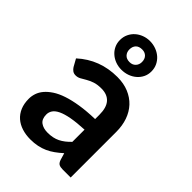

<svg xmlns="http://www.w3.org/2000/svg" viewBox="-228 -861 963 963"><g transform="rotate(45 254.0 -379.0)"><path d="M49 -441.5Q137.5 -522.5 262 -522.5Q307 -522.5 342.5 -507.8Q378 -493 402.5 -466.8Q427 -440.5 439.8 -404Q452.5 -367.5 452.5 -324V0H396.5Q379 0 369.5 -5.2Q360 -10.5 354.5 -26.5L343.5 -63.5Q324 -46 305.5 -32.8Q287 -19.5 267 -10.5Q247 -1.5 224.2 3.2Q201.5 8 174 8Q141.5 8 114 -0.8Q86.5 -9.5 66.5 -27Q46.5 -44.5 35.5 -70.5Q24.5 -96.5 24.5 -131Q24.5 -150.5 31 -169.8Q37.5 -189 52.2 -206.5Q67 -224 90.5 -239.5Q114 -255 148.2 -266.5Q182.5 -278 228 -285.2Q273.5 -292.5 332 -294V-324Q332 -375.5 310 -400.2Q288 -425 246.5 -425Q216.5 -425 196.8 -418Q177 -411 162 -402.2Q147 -393.5 134.8 -386.5Q122.5 -379.5 107.5 -379.5Q94.5 -379.5 85.5 -386.2Q76.5 -393 71 -402ZM332 -219Q278.5 -216.5 242 -209.8Q205.5 -203 183.5 -192.5Q161.5 -182 152 -168Q142.5 -154 142.5 -137.5Q142.5 -105 161.8 -91Q181 -77 212 -77Q250 -77 277.8 -90.8Q305.5 -104.5 332 -132.5ZM206.5 -662.5Q206.5 -643.5 218.2 -630.8Q230 -618 252 -618Q272 -618 284 -630.8Q296 -643.5 296 -662.5Q296 -683.5 284 -695.8Q272 -708 252 -708Q230 -708 218.2 -695.8Q206.5 -683.5 206.5 -662.5ZM139.5 -662.5Q139.5 -685.5 148.5 -704.5Q157.5 -723.5 172.8 -737Q188 -750.5 208 -758Q228 -765.5 250 -765.5Q272.5 -765.5 293 -758Q313.5 -750.5 329 -737Q344.5 -723.5 353.8 -704.5Q363 -685.5 363 -662.5Q363 -640 353.8 -621.5Q344.5 -603 329 -589.8Q313.5 -576.5 293 -569.2Q272.5 -562 250 -562Q228 -562 208 -569.2Q188 -576.5 172.8 -589.8Q157.5 -603 148.5 -621.5Q139.5 -640 139.5 -662.5Z"/></g></svg>

Font: Lato
Style: Bold
Weight: 700
Designer: Lukasz Dziedzic with Adam Twardoch and Botio Nikoltchev
Foundry: tyPoland Lukasz Dziedzic
Version: Version 2.010; 2014-09-01; http://www.latofonts.com/; ttfaut